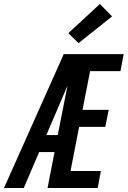

<svg xmlns="http://www.w3.org/2000/svg" viewBox="-51 -941 639 961"><path d="M-31 0 268 -670H568L552 -585H400L362 -391H493L476 -306H345L302 -85H454L438 0H187L222 -180H145L68 0ZM238 -265 287 -513Q280 -496 273 -479.5Q266 -463 259 -447L181 -265ZM342 -725 291 -775 449 -921 510 -859Z"/></svg>

Font: Lode Dark
Style: Bold Italic
Weight: 700
Italic angle: -11°
Monospace: yes
Designer: Belleve Invis
Foundry: Belleve Invis
Version: Version 29.2.0; ttfautohint (v1.8.3)